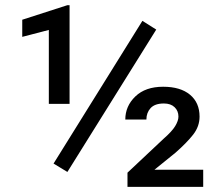

<svg xmlns="http://www.w3.org/2000/svg" viewBox="-20 -729 847 749"><path d="M589.5 -613.6 242.9 -58.2 188.9 -90.9 535.5 -647.7ZM251.4 -708.8V-323.9H170.5V-612.2L66.8 -585.2V-652L242.9 -708.8ZM772.7 -66.8V0H477.3V-55.4L617.9 -187.5Q650.9 -216.3 663.5 -237.2Q676.1 -258.2 676.1 -274.1Q676.1 -296.5 661 -310.9Q646 -325.3 619.3 -325.3Q584.2 -325.3 567.6 -307.4Q551.1 -289.4 551.1 -262.8H468.8Q468.8 -315 508 -352.8Q547.2 -390.6 616.5 -390.6Q683.6 -390.6 721.1 -359.6Q758.5 -328.5 758.5 -274.1Q758.5 -235.8 733.5 -203.8Q708.5 -171.9 664.8 -133.5L582.4 -66.8Z"/></svg>

Font: Interface
Style: Regular
Weight: 400
Designer: Rasmus Andersson
Foundry: rsms
Version: Version 1.8